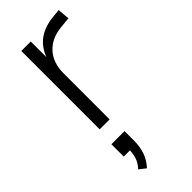

<svg xmlns="http://www.w3.org/2000/svg" viewBox="-249 -539 847 847"><g transform="rotate(-45 174.5 -115.5)"><path d="M82 0V-489H141V-380H137Q154 -434 193 -463Q232 -492 295 -497L326 -500L331 -444L281 -439Q217 -433 180.5 -393Q144 -353 144 -288V0ZM108 269 77 245Q97 224 104 201Q111 178 111 150L124 160H72V83H154V143Q154 180 143 211.5Q132 243 108 269Z"/></g></svg>

Font: Nunito Sans 10pt SemiCondensed Light
Style: Regular
Weight: 300
Width: 4
Designer: Vernon Adams
Foundry: Vernon Adams
Version: Version 3.101;gftools[0.9.27]